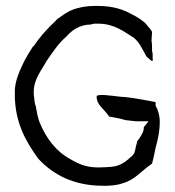

<svg xmlns="http://www.w3.org/2000/svg" viewBox="-20 -630 593 649"><path d="M30 -312C30 -215 68 -151 109 -94C159 -40 228 -2 330 -2H342C362 -3 381 -5 396 -11C438 -23 459 -54 494 -77C498 -92 502 -109 505 -126V-127C513 -156 520 -184 520 -219C520 -240 514 -258 507 -271L506 -272V-285C472 -291 441 -298 403 -302C388 -302 367 -306 352 -307H351C334 -309 317 -311 307 -306C304 -277 332 -262 349 -236C365 -233 385 -230 404 -224L440 -220H482L466 -200V-194C463 -177 452 -164 444 -153L439 -133C438 -126 436 -119 434 -113V-112L425 -101H424C408 -86 387 -68 355 -66C341 -65 327 -64 312 -64C271 -64 245 -76 218 -92C169 -118 136 -163 114 -216C107 -234 104 -254 101 -271C97 -279 96 -294 95 -304C95 -305 94 -310 94 -311V-313C95 -315 94 -316 94 -319C94 -365 124 -397 138 -425L139 -426C159 -455 178 -484 205 -507C221 -526 249 -547 286 -547C289 -548 296 -550 302 -550H312C365 -550 398 -524 428 -505H429C451 -489 460 -465 472 -445L474 -440C480 -435 486 -429 491 -425C494 -424 498 -425 497 -429L496 -430V-449C496 -450 494 -455 494 -458C494 -469 494 -478 493 -489L492 -490L494 -522C492 -527 486 -535 478 -543V-544C466 -559 447 -571 425 -582C397 -598 361 -610 310 -610H300C273 -610 244 -605 223 -596C209 -591 188 -576 174 -566C167 -558 158 -550 151 -543C131 -523 112 -501 96 -477V-476H95C93 -475 91 -472 89 -469C80 -455 67 -434 60 -419C45 -388 30 -355 30 -319C30 -317 31 -315 30 -312ZM342 -1V-2Z"/></svg>

Font: SolarCharger
Style: 350
Weight: 300
Designer: Mew Too
Foundry: Cannot Into Space Fonts/KineticPlasma Fonts
Version: Version 1.100